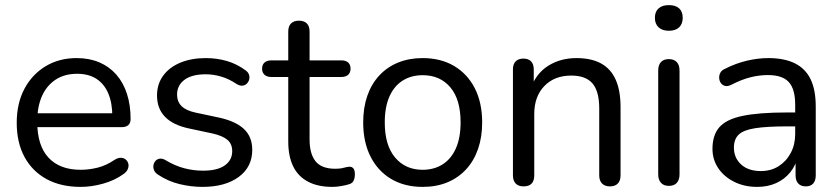

<svg xmlns="http://www.w3.org/2000/svg" viewBox="-20 -723 3288 752"><path d="M296 9Q218.5 9 162.5 -21.5Q106.5 -52 76 -108.2Q45.5 -164.5 45.5 -242Q45.5 -318 75.5 -374.8Q105.5 -431.5 158.5 -463.5Q211.5 -495.5 280 -495.5Q329.5 -495.5 368.5 -479Q407.5 -462.5 435 -431.5Q462.5 -400.5 477 -356.2Q491.5 -312 491.5 -256.5Q491.5 -241 482.5 -233Q473.5 -225 456.5 -225H109.5V-279.5H436.5L420 -266Q420 -319.5 404.2 -356.8Q388.5 -394 358 -414Q327.5 -434 282 -434Q232 -434 197 -410.5Q162 -387 144 -345.8Q126 -304.5 126 -250V-244Q126 -153 170 -105.5Q214 -58 296 -58Q329 -58 362.8 -66.5Q396.5 -75 428 -96.5Q442 -105.5 453.8 -105Q465.5 -104.5 473 -97.8Q480.5 -91 482.8 -81Q485 -71 480.2 -60Q475.5 -49 462.5 -40.5Q429.5 -16.5 384.2 -3.8Q339 9 296 9Z M773 9Q728.5 9 683 -2Q637.5 -13 598 -39.5Q587.5 -46.5 583.5 -56.2Q579.5 -66 581 -75.8Q582.5 -85.5 589 -92.8Q595.5 -100 605.5 -101.5Q615.5 -103 627 -96.5Q666 -73 702.5 -63.8Q739 -54.5 775 -54.5Q831.5 -54.5 860.5 -75.2Q889.5 -96 889.5 -131Q889.5 -159.5 870.5 -175.5Q851.5 -191.5 811 -200.5L719.5 -220Q657 -233.5 626 -265.8Q595 -298 595 -349Q595 -393.5 619 -426.5Q643 -459.5 686.2 -477.5Q729.5 -495.5 786 -495.5Q830 -495.5 869.5 -483.8Q909 -472 941 -448Q951.5 -441 955 -431.2Q958.5 -421.5 956 -411.8Q953.5 -402 946.5 -395.2Q939.5 -388.5 929.5 -387.5Q919.5 -386.5 907.5 -393.5Q878 -413.5 847.2 -422.8Q816.5 -432 786 -432Q731 -432 702.2 -410.2Q673.5 -388.5 673.5 -352.5Q673.5 -325 691 -307.5Q708.5 -290 746 -282L837.5 -262.5Q902.5 -248.5 935.2 -218Q968 -187.5 968 -136Q968 -69 915 -30Q862 9 773 9Z M1282 9Q1224.5 9 1185.8 -11.8Q1147 -32.5 1128 -72Q1109 -111.5 1109 -169V-421.5H1042.5Q1025.5 -421.5 1016 -430.2Q1006.5 -439 1006.5 -454Q1006.5 -469.5 1016 -478Q1025.5 -486.5 1042.5 -486.5H1109V-599.5Q1109 -620.5 1120 -631.2Q1131 -642 1151 -642Q1171 -642 1181.8 -631.2Q1192.5 -620.5 1192.5 -599.5V-486.5H1317Q1334.5 -486.5 1343.8 -478Q1353 -469.5 1353 -454Q1353 -439 1343.8 -430.2Q1334.5 -421.5 1317 -421.5H1192.5V-177Q1192.5 -120.5 1216 -91.2Q1239.5 -62 1293.5 -62Q1312.5 -62 1325.8 -65.8Q1339 -69.5 1348.5 -70Q1357.5 -70.5 1363.8 -63.8Q1370 -57 1370 -39.5Q1370 -27 1365.5 -16.5Q1361 -6 1349 -2Q1337.5 2 1317.8 5.5Q1298 9 1282 9Z M1635.3 9Q1564.5 9 1512.2 -22Q1460 -53 1431.2 -109.8Q1402.5 -166.6 1402.5 -243.7Q1402.5 -301.5 1418.7 -347.9Q1434.8 -394.2 1465.6 -427.4Q1496.3 -460.5 1539.4 -478Q1582.5 -495.5 1635.3 -495.5Q1706.4 -495.5 1758.7 -464.5Q1811 -433.5 1839.8 -377Q1868.5 -320.5 1868.5 -243.5Q1868.5 -185.7 1852.2 -139.1Q1836 -92.5 1805.2 -59.3Q1774.4 -26.2 1731.7 -8.6Q1689 9 1635.3 9ZM1635.3 -58Q1680.5 -58 1714 -79.5Q1747.5 -101 1765.8 -142.5Q1784 -184 1784 -243.4Q1784 -333.5 1743.8 -381Q1703.5 -428.5 1635.5 -428.5Q1590.5 -428.5 1557 -407.2Q1523.5 -386 1505.2 -344.8Q1487 -303.5 1487 -243.5Q1487 -154 1527.5 -106Q1568 -58 1635.3 -58Z M2030.5 7Q2010.5 7 1999.8 -4.2Q1989 -15.5 1989 -36V-451Q1989 -472 1999.8 -482.8Q2010.5 -493.5 2030 -493.5Q2049.5 -493.5 2060 -482.8Q2070.5 -472 2070.5 -451V-366L2059.5 -378.5Q2080.5 -436.5 2128.2 -466Q2176 -495.5 2237.5 -495.5Q2296 -495.5 2334.2 -474.5Q2372.5 -453.5 2391.5 -410.8Q2410.5 -368 2410.5 -303V-36Q2410.5 -15.5 2399.8 -4.2Q2389 7 2369 7Q2349 7 2338 -4.2Q2327 -15.5 2327 -36V-298Q2327 -365 2300.8 -396Q2274.5 -427 2217.5 -427Q2151.5 -427 2112 -386Q2072.5 -345 2072.5 -276.5V-36Q2072.5 7 2030.5 7Z M2599.5 5Q2579.5 5 2568.8 -7Q2558 -19 2558 -40V-446.5Q2558 -468.5 2568.8 -480Q2579.5 -491.5 2599.5 -491.5Q2619.5 -491.5 2630.5 -480Q2641.5 -468.5 2641.5 -446.5V-40Q2641.5 -19 2631 -7Q2620.5 5 2599.5 5ZM2599.5 -602.5Q2574 -602.5 2559.5 -616Q2545 -629.5 2545 -653Q2545 -677.5 2559.5 -690.2Q2574 -703 2599.5 -703Q2626 -703 2640 -690.2Q2654 -677.5 2654 -653Q2654 -629.5 2640 -616Q2626 -602.5 2599.5 -602.5Z M2945.5 9Q2895.5 9 2855.8 -10.8Q2816 -30.5 2793.2 -64.2Q2770.5 -98 2770.5 -140Q2770.5 -194 2797.8 -225Q2825 -256 2888.8 -269.2Q2952.5 -282.5 3062 -282.5H3107.5V-228H3063.5Q2983 -228 2937.2 -220.8Q2891.5 -213.5 2873 -195.5Q2854.5 -177.5 2854.5 -145Q2854.5 -104.5 2882.8 -78.8Q2911 -53 2960 -53Q2999.5 -53 3029.5 -72Q3059.5 -91 3077 -123.8Q3094.5 -156.5 3094.5 -198.5V-313Q3094.5 -374 3069.5 -401.5Q3044.5 -429 2987.5 -429Q2953 -429 2918 -420Q2883 -411 2844.5 -391Q2830.5 -384 2820 -386.5Q2809.5 -389 2803.5 -397.5Q2797.5 -406 2796.8 -416.8Q2796 -427.5 2801.2 -437.8Q2806.5 -448 2819.5 -453.5Q2863 -475.5 2906.2 -485.5Q2949.5 -495.5 2988.5 -495.5Q3052 -495.5 3093.2 -475Q3134.5 -454.5 3154.8 -412.8Q3175 -371 3175 -305.5V-36Q3175 -15.5 3165 -4.2Q3155 7 3136 7Q3117 7 3106.5 -4.2Q3096 -15.5 3096 -36V-112.5H3105.5Q3097 -75 3074.8 -47.8Q3052.5 -20.5 3019.8 -5.8Q2987 9 2945.5 9Z"/></svg>

Font: Nunito ExtraLight
Style: Regular
Weight: 200
Designer: Vernon Adams
Foundry: Vernon Adams
Version: Version 3.602;April 4, 2023;FontCreator 14.0.0.2856 64-bit